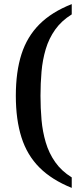

<svg xmlns="http://www.w3.org/2000/svg" viewBox="-20 -783 401 934"><path d="M329 131Q232 92 172 32Q112 -28 84.5 -114.5Q57 -201 57 -317Q57 -434 84.5 -519.5Q112 -605 172 -665Q232 -725 329 -763V-713Q279 -682 248.5 -639Q218 -596 202.5 -544Q187 -492 182 -434.5Q177 -377 177 -317Q177 -257 182 -200Q187 -143 202.5 -90.5Q218 -38 248.5 5.5Q279 49 329 80Z"/></svg>

Font: Noto Serif Hebrew Medium
Style: Regular
Weight: 500
Version: Version 2.003